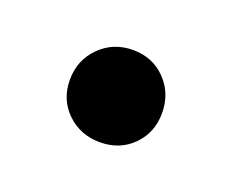

<svg xmlns="http://www.w3.org/2000/svg" viewBox="-40 -410 276 229"><g transform="rotate(20 98.5 -295.5)"><path d="M99 -237Q74 -237 57 -253.5Q40 -270 40 -295Q40 -320 57 -337Q74 -354 99 -354Q124 -354 140.5 -337Q157 -320 157 -295Q157 -270 140.5 -253.5Q124 -237 99 -237Z"/></g></svg>

Font: Palanquin
Style: Regular
Weight: 400
Designer: Pria Ravichandran
Version: Version 1.0.4